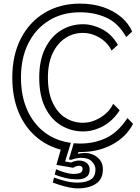

<svg xmlns="http://www.w3.org/2000/svg" viewBox="-20 -821 777 1062"><path d="M316 7Q235 -15 174.5 -69Q114 -123 81 -205Q48 -287 48 -392Q48 -516 95.5 -608Q143 -700 227.5 -750.5Q312 -801 423 -801Q494 -801 552 -781Q610 -761 651 -726Q692 -691 711 -646L678 -616Q635 -693 569 -723Q503 -753 423 -753Q325 -753 251.5 -708Q178 -663 137 -582Q96 -501 96 -392Q96 -291 130 -214Q164 -137 226 -89.5Q288 -42 372 -31L340 72L373 78Q397 67 417 67Q441 67 458.5 80Q476 93 476 116Q476 145 458 158Q440 171 410 171Q372 171 340 163Q308 155 283 145L290 115Q311 125 339 133Q367 141 385 141Q414 141 425.5 134Q437 127 437 114Q437 96 416 96Q402 96 385 107L292 91ZM642 -211Q603 -151 549 -122.5Q495 -94 440 -94Q374 -94 318.5 -127Q263 -160 230 -226Q197 -292 197 -392Q197 -488 230 -554Q263 -620 318 -653.5Q373 -687 439 -687Q492 -687 545 -659.5Q598 -632 632 -573L597 -541Q585 -568 560.5 -590.5Q536 -613 504 -626Q472 -639 439 -639Q385 -639 341 -610Q297 -581 271 -526Q245 -471 245 -392Q245 -310 271 -254Q297 -198 341 -170Q385 -142 440 -142Q473 -142 505.5 -155.5Q538 -169 565 -192.5Q592 -216 606 -247ZM716 -136Q679 -64 601.5 -22Q524 20 424 20H414L411 30Q420 28 429 26.5Q438 25 447 25Q489 25 519 49.5Q549 74 549 116Q549 170 510.5 195.5Q472 221 408 221Q389 221 364 216Q339 211 314.5 203.5Q290 196 272 189L279 161Q306 171 340 180Q374 189 408 189Q453 189 480.5 173Q508 157 508 116Q508 93 488.5 72.5Q469 52 430 52Q418 52 404 54.5Q390 57 374 63L361 61L388 -29Q397 -28 406 -27.5Q415 -27 424 -27Q502 -27 567.5 -58Q633 -89 685 -168Z"/></svg>

Font: Train One
Style: Regular
Weight: 400
Designer: Fontworks Inc.
Foundry: Fontworks Inc.
Version: Version 1.100